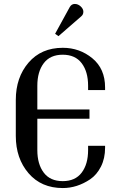

<svg xmlns="http://www.w3.org/2000/svg" viewBox="-20 -942 607 972"><path d="M512 -486H426V-508Q426 -579 393.5 -622Q361 -665 297.5 -665Q234 -665 201.5 -622Q169 -579 169 -508V-388H433V-341H169V-182Q169 -111 201.5 -68Q234 -25 297.5 -25Q361 -25 393.5 -68Q426 -111 426 -182V-204H512V-194Q512 -140 491 -98.5Q470 -57 436 -34Q370 10 298 10Q189 10 124.5 -65Q60 -140 60 -254V-436Q60 -550 124.5 -625Q189 -700 298 -700Q383 -700 447.5 -647Q512 -594 512 -499ZM333 -906Q342 -922 358.5 -922Q375 -922 388.5 -909.5Q402 -897 402 -882.5Q402 -868 391 -859L276 -759L259 -771Z"/></svg>

Font: Trochut
Style: Regular
Weight: 400
Designer: Andreu Balius
Foundry: Andreu Balius
Version: Version 1.001